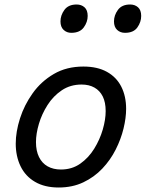

<svg xmlns="http://www.w3.org/2000/svg" viewBox="-20 -815 648 854"><path d="M241 19Q179 19 136 -6Q93 -31 71.5 -75.5Q50 -120 50 -176Q50 -229 69 -288.5Q88 -348 125.5 -400.5Q163 -453 219.5 -486Q276 -519 351 -519Q413 -519 455.5 -495.5Q498 -472 519.5 -429.5Q541 -387 541 -331Q541 -291 529.5 -243.5Q518 -196 494.5 -149.5Q471 -103 435 -65Q399 -27 350.5 -4Q302 19 241 19ZM251 -61Q300 -61 337 -87Q374 -113 399 -153.5Q424 -194 437 -238.5Q450 -283 450 -321Q450 -360 437 -386Q424 -412 400 -425.5Q376 -439 343 -439Q293 -439 255 -413.5Q217 -388 191.5 -348Q166 -308 153 -264Q140 -220 140 -183Q140 -144 153.5 -116.5Q167 -89 192 -75Q217 -61 251 -61ZM297 -669Q277 -669 263 -682Q249 -695 249 -720Q249 -747 266.5 -771Q284 -795 321 -795Q342 -795 356 -782.5Q370 -770 370 -744Q370 -717 352.5 -693Q335 -669 297 -669ZM536 -669Q515 -669 501 -682Q487 -695 487 -720Q487 -747 504.5 -771Q522 -795 559 -795Q580 -795 594 -782.5Q608 -770 608 -744Q608 -717 591 -693Q574 -669 536 -669Z"/></svg>

Font: Playwrite AU TAS
Style: Regular
Weight: 400
Designer: Veronika Burian, José Scaglione
Foundry: TypeTogether
Version: Version 1.002